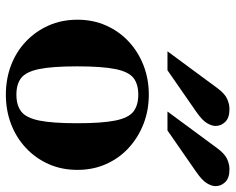

<svg xmlns="http://www.w3.org/2000/svg" viewBox="-92 -678 783 638"><g transform="rotate(90 299.0 -358.5)"><path d="M294 13Q242 13 197 -4Q152 -21 118 -53Q84 -85 64.5 -128.5Q45 -172 45 -225Q45 -277 64.5 -320.5Q84 -364 118 -395.5Q152 -427 197 -444.5Q242 -462 294 -462Q346 -462 391 -444.5Q436 -427 470.5 -395.5Q505 -364 524.5 -320.5Q544 -277 544 -225Q544 -172 524.5 -128.5Q505 -85 470.5 -53Q436 -21 391 -4Q346 13 294 13ZM294 -22Q329 -22 350 -38Q371 -54 380 -97.5Q389 -141 389 -224Q389 -307 380 -351Q371 -395 350 -411Q329 -427 294 -427Q259 -427 238.5 -411Q218 -395 209 -351Q200 -307 200 -224Q200 -141 209 -97.5Q218 -54 238.5 -38Q259 -22 294 -22ZM350 -524 471 -688Q490 -714 507.5 -722Q525 -730 542 -730Q571 -730 584.5 -716Q598 -702 598 -684Q598 -671 588.5 -655Q579 -639 550 -619L413 -524ZM150 -524 271 -688Q290 -714 307.5 -722Q325 -730 342 -730Q371 -730 384.5 -716Q398 -702 398 -684Q398 -671 388.5 -655Q379 -639 350 -619L213 -524Z"/></g></svg>

Font: Libre Bodoni
Style: Bold
Weight: 700
Designer: Pablo Impallari, Rodrigo Fuenzalida
Foundry: Impallari Type
Version: Version 2.005;gftools[0.9.23]